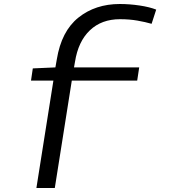

<svg xmlns="http://www.w3.org/2000/svg" viewBox="-20 -730 858 960"><path d="M339 -327 254 210H162L247 -327H135L144 -388L257 -393L264 -433Q287 -574 372 -642Q457 -710 579 -710Q628 -710 678 -702.5Q728 -695 761 -682L738 -611Q707 -620 667 -627Q627 -634 580 -634Q488 -634 429.5 -578.5Q371 -523 355 -421L350 -393H676L666 -327Z"/></svg>

Font: Georama Extended
Style: Italic
Weight: 400
Width: 7
Italic angle: -9°
Designer: Jean-Baptiste Levee
Foundry: Production Type
Version: Version 1.000